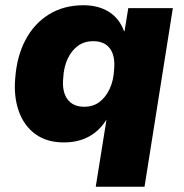

<svg xmlns="http://www.w3.org/2000/svg" viewBox="-20 -532 700 732"><path d="M345 180 386 -76Q368 -47 343.5 -27.5Q319 -8 289 1.5Q259 11 224 11Q158 11 114.5 -21Q71 -53 51.5 -108.5Q32 -164 38 -233Q44 -317 77 -379.5Q110 -442 166.5 -477Q223 -512 298 -512Q355 -512 395 -487Q435 -462 453 -413L455 -414L469 -501H639L531 180ZM301 -125Q335 -125 359 -143Q383 -161 398 -193Q413 -225 415 -267Q420 -318 399.5 -346.5Q379 -375 335 -375Q302 -375 277.5 -357.5Q253 -340 238 -308Q223 -276 221 -234Q216 -183 237 -154Q258 -125 301 -125Z"/></svg>

Font: Nunito Sans 9pt Black
Style: Italic
Weight: 900
Italic angle: -9°
Version: Version 3.101;gftools[0.9.27]